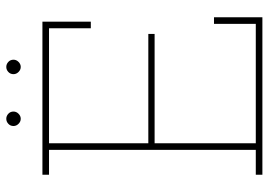

<svg xmlns="http://www.w3.org/2000/svg" viewBox="-142 -713 855 611"><g transform="rotate(-90 285.5 -407.5)"><path d="M536 0V-154H515V-21H135V-343H483V-363H135V-679H501V-546H522V-700H35V-679H114V-21H35V0ZM401 -792Q401 -802 394 -808.5Q387 -815 378 -815Q369 -815 362 -808.5Q355 -802 355 -792Q355 -783 362 -776Q369 -769 378 -769Q387 -769 394 -776Q401 -783 401 -792ZM236 -792Q236 -802 229 -808.5Q222 -815 213 -815Q204 -815 197 -808.5Q190 -802 190 -792Q190 -783 197 -776Q204 -769 213 -769Q222 -769 229 -776Q236 -783 236 -792Z"/></g></svg>

Font: Josefin Slab Thin ExtraLight
Style: Regular
Weight: 250
Version: Version 2.000